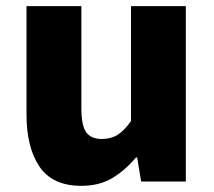

<svg xmlns="http://www.w3.org/2000/svg" viewBox="-20 -589 694 623"><path d="M244 14Q150 14 108 -48.5Q66 -111 66 -217V-569H244V-239Q244 -181 260 -159.5Q276 -138 310 -138Q340 -138 361.5 -151.5Q383 -165 405 -196V-569H583V0H438L425 -78H421Q386 -36 344 -11Q302 14 244 14Z"/></svg>

Font: Noto Sans JP Thin Black
Style: Regular
Weight: 900
Version: Version 2.004-H2;hotconv 1.0.118;makeotfexe 2.5.65603